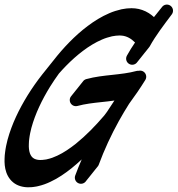

<svg xmlns="http://www.w3.org/2000/svg" viewBox="-48 -817 773 835"><path d="M584 -469.3C591.2 -481 588.3 -496.5 577.1 -504.8C570.5 -509.6 562.5 -510.9 555.1 -509.1C551.9 -509.4 548.6 -509.2 545.3 -508.3C512.5 -499.3 477.1 -495.4 440.5 -491.4C403.9 -487.5 365.6 -483.5 327.2 -473L327.2 -473C320.6 -471.2 315.4 -467.1 312 -461.8C310.7 -460.5 309.6 -459.1 308.7 -457.7C307.5 -456.4 306.4 -455.1 305.4 -453.6C304.2 -452.3 303.1 -451 302.1 -449.5C300.9 -448.2 299.8 -446.9 298.9 -445.4C297.6 -444.1 296.5 -442.8 295.6 -441.3C294.4 -440.1 293.3 -438.7 292.3 -437.2C291.1 -436 290 -434.6 289.1 -433.1C287.8 -431.9 286.7 -430.5 285.8 -429C284.5 -427.8 283.5 -426.4 282.5 -425C281.3 -423.7 280.2 -422.3 279.2 -420.9C278 -419.6 276.9 -418.2 276 -416.8C274.7 -415.5 273.6 -414.2 272.7 -412.7C271.5 -411.4 270.4 -410.1 269.4 -408.6C268.2 -407.3 267.1 -406 266.1 -404.5C264.9 -403.2 263.8 -401.9 262.9 -400.4C256.5 -393.9 253.6 -384.3 256.2 -374.9C260.1 -360.7 274.7 -352.3 288.9 -356.2C321.8 -365.2 357.2 -369.2 393.8 -373.1C412 -375 430.7 -377 449.6 -379.8C438.4 -363.5 427.6 -346.9 417 -330.2C413 -324.8 408.9 -319.4 404.8 -314C366.9 -269.7 326.3 -227.8 281.8 -191.9C256.2 -171.7 229.3 -153.1 201.1 -140C187 -133.3 172.6 -128 158.3 -124.9L152.9 -123.6L147.6 -122.9C144 -122.4 140.4 -121.6 136.9 -121.6C129.8 -121.2 123 -120.8 117.1 -121.9C104.9 -123.7 96 -128.2 89.9 -135.9C83.5 -143.6 79.4 -155.5 78 -169.3C77.5 -172.7 77.3 -176.2 77.3 -179.9C77 -183.4 77.3 -187.3 77.5 -191.1C77.7 -194.9 77.7 -198.7 78 -202.5L79.3 -214.1C79.9 -221.9 81.9 -229.7 83.1 -237.5C84.7 -245.3 86.7 -253 88.5 -260.8C105.5 -323.1 134.9 -383.4 169.6 -439.8C181.8 -459.4 194.8 -478.6 208.4 -497.3C218.5 -508.8 228.8 -520 239.4 -530.8C262.6 -554.4 287.1 -576.5 313.1 -596C339.1 -615.6 366.7 -632.6 395.4 -644.9C409.8 -651.3 424.5 -655.6 439.1 -659.1L450.1 -660.8L455.5 -661.7L461 -662L471.8 -662.7C475.2 -662.6 478.5 -662.4 481.8 -662.1C503.4 -660.1 522.7 -649.1 539.3 -632.2C526.8 -613.8 514.8 -594.8 503.8 -574.8L503.8 -574.7C496.7 -561.8 501.4 -545.7 514.3 -538.6C526.6 -531.9 541.8 -535.9 549.3 -547.5C550.5 -548.7 551.6 -550.1 552.6 -551.5C553.8 -552.8 554.9 -554.1 555.8 -555.6C557 -556.9 558.1 -558.2 559.1 -559.7C560.3 -561 561.4 -562.3 562.4 -563.8C563.6 -565.1 564.7 -566.4 565.7 -567.9C566.9 -569.1 568 -570.5 568.9 -572C570.1 -573.2 571.2 -574.6 572.2 -576.1C573.4 -577.3 574.5 -578.7 575.5 -580.2C576.7 -581.4 577.8 -582.8 578.7 -584.3C580 -585.5 581 -586.9 582 -588.4C583.2 -589.6 584.3 -591 585.3 -592.4C586.5 -593.7 587.6 -595 588.6 -596.5C589.8 -597.8 590.9 -599.1 591.8 -600.6C593 -601.9 594.1 -603.2 595.1 -604.7C596.3 -605.9 597.4 -607.3 598.4 -608.8C600.1 -610.5 601.6 -612.4 602.8 -614.6C629.3 -662.9 664.3 -707.8 699.2 -754.6L699.2 -754.6C708 -766.4 705.5 -783.1 693.7 -791.8C681.9 -800.6 665.2 -798.2 656.5 -786.4C655.8 -785.5 655.1 -784.5 654.4 -783.6C654 -783.1 653.5 -782.8 653.2 -782.3C652.5 -781.4 651.8 -780.4 651.1 -779.5C650.7 -779.1 650.3 -778.7 649.9 -778.2C649.2 -777.3 648.5 -776.3 647.8 -775.4C647.5 -775 647 -774.6 646.6 -774.1C646 -773.2 645.3 -772.2 644.6 -771.3C644.2 -770.9 643.7 -770.5 643.4 -770C642.7 -769.1 642 -768.2 641.3 -767.2C640.9 -766.8 640.5 -766.4 640.1 -765.9C639.4 -765 638.7 -764.1 638 -763.1C637.6 -762.7 637.2 -762.3 636.8 -761.8C636.1 -760.9 635.4 -760 634.8 -759.1C634.4 -758.6 633.9 -758.2 633.6 -757.7C632.9 -756.8 632.2 -755.9 631.5 -755C631.1 -754.5 630.6 -754.1 630.3 -753.6C629.6 -752.7 628.9 -751.8 628.2 -750.9C627.8 -750.4 627.4 -750 627 -749.6C626.3 -748.6 625.6 -747.7 624.9 -746.8C624.6 -746.3 624.1 -746 623.7 -745.5C623.1 -744.5 622.4 -743.6 621.7 -742.7C621.7 -742.7 621.7 -742.7 621.6 -742.7C614.7 -748.9 607.3 -754.8 599.1 -759.9C581.5 -771 560.7 -778.4 539.8 -780.5C534.6 -781 529.4 -781.3 524.2 -781.3L509.5 -780.6L502.1 -780.1L495 -779L480.6 -776.7C462.1 -772.3 443.9 -766.9 427 -759.4C392.9 -744.8 362.1 -725.5 333.5 -704C304.9 -682.5 278.5 -658.8 253.8 -633.6C229.1 -608.4 206 -581.8 184.4 -554C183.3 -552.7 182.2 -551.3 181.1 -550C180.1 -548.6 178.9 -547.2 177.9 -545.9C176.8 -544.5 175.7 -543.1 174.6 -541.8C173.5 -540.4 172.4 -539.1 171.3 -537.7C170.2 -536.3 169.1 -535 168 -533.6C167 -532.2 165.9 -530.9 164.8 -529.5C163.7 -528.1 162.6 -526.8 161.5 -525.4C160.4 -524 159.3 -522.7 158.2 -521.3C157.2 -519.9 156 -518.6 155 -517.2C153.9 -515.9 152.8 -514.5 151.7 -513.1C150.6 -511.8 149.5 -510.4 148.4 -509.1C147.3 -507.7 146.2 -506.3 145.2 -505C144.1 -503.6 142.9 -502.2 141.9 -500.9C140.8 -499.5 139.7 -498.2 138.6 -496.8C137.5 -495.4 136.4 -494.1 135.3 -492.7C112.6 -463.8 91.4 -433.6 72 -402.3C35.3 -342.5 3.8 -278.8 -15.2 -209.1C-17.4 -200.2 -19.6 -191.5 -21.4 -182.5C-22.9 -173.4 -25 -164.6 -25.8 -155.3L-27.4 -141.5C-27.8 -136.8 -27.8 -132 -28.1 -127.3C-28.2 -122.6 -28.6 -118 -28.3 -113C-28.2 -108 -27.9 -103.1 -27.3 -98C-25.1 -78.1 -19.1 -55.8 -3.7 -36.8C3.9 -27.4 13.7 -19.3 24.4 -13.9C35.1 -8.5 46.4 -5.3 57.2 -3.8C68.2 -2 78.6 -2.5 88.5 -3C93.6 -3.1 98.4 -4.1 103.3 -4.8L110.6 -5.9L117.7 -7.5C136.7 -11.7 154.6 -18.4 171.3 -26.4C188.2 -34.2 204.1 -43.3 219.2 -53.3C234.4 -63.1 248.7 -73.9 262.7 -84.9C278.2 -97.4 293 -110.4 307.4 -123.8C297.3 -100.7 287.9 -77.3 279.1 -53.6C274 -39.9 281 -24.5 294.8 -19.4C306.7 -15 319.7 -19.7 326.4 -29.9C327.6 -31.1 328.7 -32.5 329.6 -34C330.9 -35.2 332 -36.6 332.9 -38.1C334.1 -39.3 335.2 -40.7 336.2 -42.2C337.4 -43.4 338.5 -44.8 339.5 -46.2C340.7 -47.5 341.8 -48.8 342.7 -50.3C343.9 -51.6 345 -52.9 346 -54.4C347.2 -55.7 348.3 -57 349.3 -58.5C350.5 -59.8 351.6 -61.1 352.6 -62.6C353.8 -63.8 354.9 -65.2 355.8 -66.7C357 -67.9 358.1 -69.3 359.1 -70.8C360.3 -72 361.4 -73.4 362.4 -74.9C363.6 -76.1 364.7 -77.5 365.6 -79C366.9 -80.2 367.9 -81.6 368.9 -83C370.1 -84.3 371.2 -85.7 372.2 -87.1C373.4 -88.4 374.5 -89.7 375.5 -91.2C378 -93.8 380.1 -96.9 381.4 -100.5C405.7 -166.1 435.1 -229.7 469 -290.8C483 -316.2 498 -341 513.4 -365.6C538.3 -399.2 561.9 -433.6 584 -469.3Z"/></svg>

Font: Ambarawa
Style: Script
Weight: 500
Foundry: Ekosamp
Version: Version 1.001;